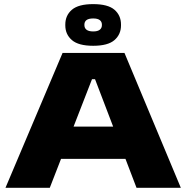

<svg xmlns="http://www.w3.org/2000/svg" viewBox="-20 -890 883 910"><path d="M6 0 276.5 -639H570L837 0H627L430.5 -514.5H416L216 0ZM225.5 -137V-290H617V-137ZM289.5 -770V-773.5Q289.5 -817 320.8 -843.8Q352 -870.5 421.5 -870.5Q491.5 -870.5 522.5 -843.8Q553.5 -817 553.5 -773.5V-770Q553.5 -727 522.5 -700Q491.5 -673 421.5 -673Q352 -673 320.8 -700Q289.5 -727 289.5 -770ZM380 -771Q380 -757 390.2 -749Q400.5 -741 422 -741Q442.5 -741 452.8 -749Q463 -757 463 -771V-773Q463 -787 452.8 -794.8Q442.5 -802.5 422 -802.5Q400.5 -802.5 390.2 -795Q380 -787.5 380 -773Z"/></svg>

Font: Anek Latin Expanded ExtraBold
Style: Regular
Weight: 800
Width: 7
Designer: Yesha Goshar
Foundry: Ek Type
Version: Version 1.003